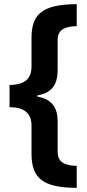

<svg xmlns="http://www.w3.org/2000/svg" viewBox="-20 -741 419 926"><path d="M350 165V59C288 57 258 40 258 -11V-154C258 -225 229 -263 160 -275V-281C228 -292 258 -330 258 -404V-546C258 -601 295 -613 350 -615V-721C183 -720 132 -672 132 -558V-420C132 -358 95 -332 26 -331V-224C96 -224 132 -195 132 -136V0C132 122 190 164 350 165Z"/></svg>

Font: Noto Sans Lao UI Cond
Style: Bold
Weight: 700
Width: 3
Designer: Monotype Design Team
Foundry: Monotype Imaging Inc.
Version: Version 2.000